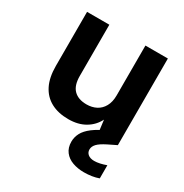

<svg xmlns="http://www.w3.org/2000/svg" viewBox="-169 -655 960 1000"><g transform="rotate(30 311.5 -155.0)"><path d="M263 12Q202 12 158.5 -11.5Q115 -35 92 -81Q69 -127 69 -196V-521H203V-213Q203 -156 230 -129Q257 -102 307 -102Q339 -102 364.5 -115Q390 -128 405 -155Q420 -182 420 -221V-521H555V0H436L426 -79Q405 -37 363.5 -12.5Q322 12 263 12ZM472 211Q435 211 404 200Q373 189 354.5 165Q336 141 336 105Q336 78 349 53Q362 28 393.5 4Q425 -20 480 -43L525 -63L555 0L504 25Q468 43 453 59Q438 75 438 93Q438 111 451.5 122Q465 133 489 133Q504 133 522.5 129Q541 125 560 118V197Q541 204 518.5 207.5Q496 211 472 211Z"/></g></svg>

Font: DM Sans 10pt
Style: Bold
Weight: 700
Version: Version 4.004;gftools[0.9.30]